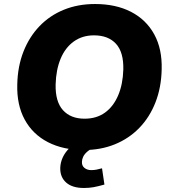

<svg xmlns="http://www.w3.org/2000/svg" viewBox="-20 -736 857 956"><path d="M398 11Q295 11 219 -28Q143 -67 103 -140.5Q63 -214 66 -316Q68 -406 97 -479.5Q126 -553 177 -606Q228 -659 298 -687.5Q368 -716 453 -716Q557 -716 632.5 -677Q708 -638 748 -565Q788 -492 785 -390Q783 -300 754 -226Q725 -152 673.5 -99Q622 -46 552 -17.5Q482 11 398 11ZM401 -145Q461 -145 503 -175.5Q545 -206 568.5 -261.5Q592 -317 594 -390Q596 -476 557.5 -518Q519 -560 448 -560Q390 -560 347.5 -529.5Q305 -499 282 -444Q259 -389 257 -316Q255 -230 293.5 -187.5Q332 -145 401 -145ZM398 200Q340 200 309.5 173Q279 146 280 100Q282 51 316.5 11Q351 -29 403 -48L447 0Q427 8 413.5 20Q400 32 394 45Q388 58 388 70Q387 89 400.5 100Q414 111 434 111Q449 111 461 108.5Q473 106 488 102L500 183Q468 192 446 196Q424 200 398 200Z"/></svg>

Font: Nunito Sans 11pt Black
Style: Italic
Weight: 900
Italic angle: -9°
Version: Version 3.101;gftools[0.9.27]